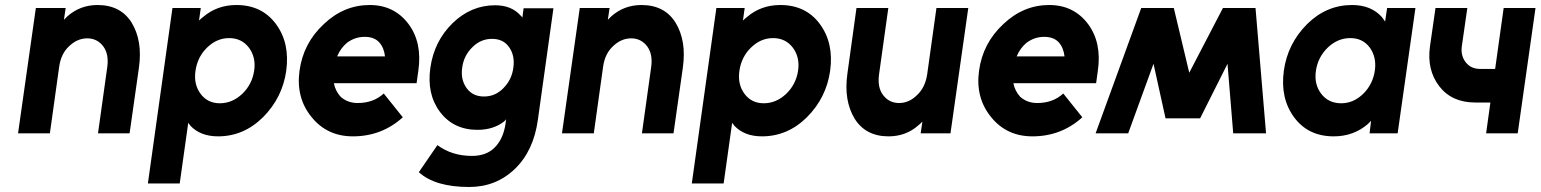

<svg xmlns="http://www.w3.org/2000/svg" viewBox="-20 -532 6146 766"><path d="M497 0 534 -260Q542 -316 534.5 -361Q527 -406 505 -442Q461 -512 369 -512Q300 -512 249 -467Q246 -464 242.5 -460.5Q239 -457 235 -453L242 -500H123L52 0H179L216 -265Q223 -317 255 -347Q288 -379 328 -379Q368 -379 392 -347Q415 -316 408 -265L371 0Z M781 -500 774 -450Q778 -454 782 -457.5Q786 -461 790 -464Q846 -512 923 -512Q1025 -512 1081 -436Q1137 -360 1122 -250Q1107 -142 1029 -64Q952 12 850 12Q780 12 740 -30Q738 -33 735.5 -36Q733 -39 731 -42L697 200H570L668 -500ZM857 -120Q907 -120 947 -158Q986 -196 994 -250Q1002 -303 973 -342Q944 -380 894 -380Q845 -380 806 -342Q768 -305 760 -250Q752 -196 780 -158Q808 -120 857 -120Z M1642 -200 1649 -250Q1665 -362 1610 -436Q1553 -512 1455 -512Q1352 -512 1272 -436Q1190 -360 1175 -250Q1160 -142 1223 -65Q1285 12 1388 12Q1503 12 1587 -64L1511 -159Q1470 -121 1407 -121Q1367 -121 1339 -146Q1329 -157 1322 -170.5Q1315 -184 1312 -200ZM1435 -385Q1473 -385 1493 -363Q1512 -342 1516 -307H1325Q1339 -340 1364 -361Q1396 -385 1435 -385Z M1943 -377Q1988 -377 2011 -344Q2035 -310 2028 -262Q2022 -214 1988 -180Q1956 -147 1911 -147Q1866 -147 1842 -180Q1817 -214 1824 -262Q1830 -310 1865 -344Q1898 -377 1943 -377ZM1955 -511Q1859 -511 1785 -439Q1712 -367 1697 -262Q1682 -157 1735 -86Q1789 -14 1885 -14Q1949 -14 1992 -48Q1994 -50 1995.5 -52Q1997 -54 1999 -56L1997 -39Q1988 22 1954 56Q1921 90 1863 90Q1783 90 1725 47L1651 155Q1716 214 1852 214Q1959 214 2034 142Q2109 70 2126 -55L2188 -499H2069L2064 -461Q2063 -464 2060.5 -466.5Q2058 -469 2056 -471Q2020 -511 1955 -511Z M2667 0 2704 -260Q2712 -316 2704.5 -361Q2697 -406 2675 -442Q2631 -512 2539 -512Q2470 -512 2419 -467Q2416 -464 2412.5 -460.5Q2409 -457 2405 -453L2412 -500H2293L2222 0H2349L2386 -265Q2393 -317 2425 -347Q2458 -379 2498 -379Q2538 -379 2562 -347Q2585 -316 2578 -265L2541 0Z M2951 -500 2944 -450Q2948 -454 2952 -457.5Q2956 -461 2960 -464Q3016 -512 3093 -512Q3195 -512 3251 -436Q3307 -360 3292 -250Q3277 -142 3199 -64Q3122 12 3020 12Q2950 12 2910 -30Q2908 -33 2905.5 -36Q2903 -39 2901 -42L2867 200H2740L2838 -500ZM3027 -120Q3077 -120 3117 -158Q3156 -196 3164 -250Q3172 -303 3143 -342Q3114 -380 3064 -380Q3015 -380 2976 -342Q2938 -305 2930 -250Q2922 -196 2950 -158Q2978 -120 3027 -120Z M3397 -500 3361 -240Q3353 -184 3360.5 -139Q3368 -94 3390 -58Q3434 12 3525 12Q3595 12 3645 -33Q3649 -36 3652.5 -39.5Q3656 -43 3660 -47L3653 0H3772L3843 -500H3716L3679 -235Q3671 -183 3639 -153Q3607 -121 3567 -121Q3527 -121 3503 -153Q3480 -183 3487 -235L3524 -500Z M4353 -200 4360 -250Q4376 -362 4321 -436Q4264 -512 4166 -512Q4063 -512 3983 -436Q3901 -360 3886 -250Q3871 -142 3934 -65Q3996 12 4099 12Q4214 12 4298 -64L4222 -159Q4181 -121 4118 -121Q4078 -121 4050 -146Q4040 -157 4033 -170.5Q4026 -184 4023 -200ZM4146 -385Q4184 -385 4204 -363Q4223 -342 4227 -307H4036Q4050 -340 4075 -361Q4107 -385 4146 -385Z M4630 -60H4768L4663 -500H4533ZM4351 0H4481L4663 -500H4533ZM4900 0H5031L4989 -500H4859ZM4630 -60H4768L4989 -500H4859Z M5514 -500 5506 -446Q5503 -450 5500 -454.5Q5497 -459 5494 -463Q5451 -512 5374 -512Q5272 -512 5195 -436Q5117 -358 5102 -250Q5087 -140 5143 -64Q5199 12 5301 12Q5380 12 5437 -37Q5440 -40 5443.5 -43.5Q5447 -47 5450 -50L5444 0H5556L5627 -500ZM5367 -380Q5417 -380 5445 -342Q5458 -324 5463.5 -301Q5469 -278 5465 -250Q5461 -223 5449.5 -200Q5438 -177 5419 -158Q5380 -120 5331 -120Q5280 -120 5251 -158Q5222 -196 5230 -250Q5238 -304 5277 -342Q5317 -380 5367 -380Z M5707 -500 5685 -347Q5672 -253 5722 -188Q5772 -123 5866 -123H5926L5909 0H6035L6106 -500H5979L5945 -257H5885Q5849 -257 5828 -283Q5807 -310 5812 -347L5834 -500Z"/></svg>

Font: Unageo
Style: Bold-Italic
Weight: 700
Designer: Richard Sepsi
Foundry: Richard Sepsi
Version: Version 2.000